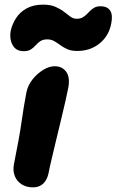

<svg xmlns="http://www.w3.org/2000/svg" viewBox="-20 -799 503 829"><path d="M122 10Q94 10 73 -3.5Q52 -17 43.5 -40Q35 -63 40 -89Q53 -154 61 -198.5Q69 -243 73.5 -276Q78 -309 83 -338.5Q88 -368 94 -400Q100 -430 120 -455.5Q140 -481 166 -497Q192 -513 216 -513Q248 -513 265.5 -489.5Q283 -466 275 -421Q271 -401 263 -364.5Q255 -328 244 -283.5Q233 -239 222.5 -194.5Q212 -150 203 -112.5Q194 -75 190 -53Q184 -23 167 -6.5Q150 10 122 10ZM82 -578Q49 -578 34.5 -604.5Q20 -631 26 -665Q32 -693 48.5 -719.5Q65 -746 94.5 -762.5Q124 -779 166 -779Q198 -779 219.5 -769.5Q241 -760 256 -748.5Q271 -737 283.5 -727.5Q296 -718 311 -718Q326 -718 336 -723.5Q346 -729 354 -737Q362 -745 370 -753Q378 -761 388.5 -766.5Q399 -772 414 -772Q443 -772 455.5 -753.5Q468 -735 460 -696Q450 -644 410 -611.5Q370 -579 314 -579Q288 -579 271 -586.5Q254 -594 240.5 -604Q227 -614 214 -621.5Q201 -629 184 -629Q166 -629 154.5 -621.5Q143 -614 134.5 -604Q126 -594 114 -586Q102 -578 82 -578Z"/></svg>

Font: Shantell Sans
Style: Bold Italic
Weight: 700
Italic angle: -11°
Designer: Stephen Nixon, Anya Danilova, Shantell Martin
Foundry: Arrow Type
Version: Version 1.011;[c5ecc13dd]